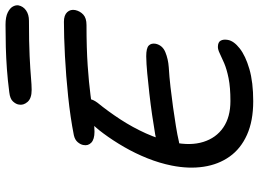

<svg xmlns="http://www.w3.org/2000/svg" viewBox="-146 -824 977 726"><g transform="rotate(-90 343.0 -461.5)"><path d="M322.8 7Q248.4 7 195.9 -16.5Q143.4 -40 113.4 -82.3Q83.4 -124.6 75 -180.7Q66.6 -236.8 79.4 -301Q88.6 -347 106.9 -392.8Q125.2 -438.6 149.6 -480.9Q174 -523.2 201.2 -559.8Q224.8 -592 250.4 -615Q276 -638 302.8 -638Q315.8 -638 323.5 -631.3Q331.2 -624.6 330.7 -612.2Q330.2 -599.8 317.2 -582Q284.4 -541.8 254.1 -495.4Q223.8 -449 201 -398.4Q178.2 -347.8 167.2 -294.2Q153.8 -230.2 168.9 -181.7Q184 -133.2 223.4 -106.2Q262.8 -79.2 323.2 -79.2Q375.2 -79.2 409.8 -86.2Q444.4 -93.2 466.8 -102.9Q489.2 -112.6 503.6 -119.6Q518 -126.6 528 -126.6Q546 -126.6 551.8 -116.1Q557.6 -105.6 554.6 -88.8Q550.6 -66.2 522.4 -44.1Q494.2 -22 444.4 -7.5Q394.6 7 322.8 7ZM169.2 -273.8Q146 -268.8 134.7 -274Q123.4 -279.2 120.5 -290.7Q117.6 -302.2 120 -314Q123.8 -331.6 144.1 -344.9Q164.4 -358.2 196.6 -363.6Q231.4 -369.6 271.5 -375.4Q311.6 -381.2 351.6 -385.7Q391.6 -390.2 428 -393.7Q464.4 -397.2 492.6 -397.6Q523.4 -397.6 533.2 -388.1Q543 -378.6 540 -361.6Q534.2 -336 508.3 -325.3Q482.4 -314.6 451.4 -312.4Q414.8 -310.2 376.3 -305.8Q337.8 -301.4 300 -296.1Q262.2 -290.8 228.4 -285.3Q194.6 -279.8 169.2 -273.8ZM207.6 -593.2Q178.8 -593.2 166.1 -605.3Q153.4 -617.4 157.2 -635.4Q158.8 -645.6 167.7 -656.4Q176.6 -667.2 194 -671.2Q262 -684.6 340.5 -692.8Q419 -701 493.3 -704.9Q567.6 -708.8 623.4 -708.8Q648 -708.8 659.5 -696.4Q671 -684 667.4 -665.8Q663.4 -647.8 650.3 -635.6Q637.2 -623.4 610.8 -623.4Q521.6 -623.4 456.9 -618.9Q392.2 -614.4 346 -608.3Q299.8 -602.2 266.5 -597.7Q233.2 -593.2 207.6 -593.2ZM365.2 -830.8Q333.4 -830.8 319.9 -846.6Q306.4 -862.4 310.2 -879.8Q311.8 -890.2 321.8 -901.4Q331.8 -912.6 356.6 -915.4Q403 -921.4 444.7 -924.4Q486.4 -927.4 527.2 -928.5Q568 -929.6 611.6 -929.6Q641.8 -929.6 658.5 -921.1Q675.2 -912.6 681 -901.5Q686.8 -890.4 685.2 -880.6Q681.6 -862.8 666.1 -851.9Q650.6 -841 626.8 -841Q544.8 -841 493.6 -838.5Q442.4 -836 412.9 -833.4Q383.4 -830.8 365.2 -830.8Z"/></g></svg>

Font: Shantell Sans Light
Style: Italic
Weight: 300
Italic angle: -11°
Designer: Stephen Nixon, Anya Danilova, Shantell Martin
Foundry: Arrow Type
Version: Version 1.008;[ac192a2d6]